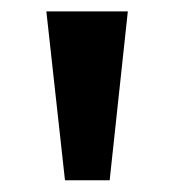

<svg xmlns="http://www.w3.org/2000/svg" viewBox="-20 -727 320 333"><path d="M60.4 -707.2H201.7L170.2 -414.3H92.7Z"/></svg>

Font: Pretendard Variable
Style: Regular
Weight: 400
Designer: Base glyphs from Inter by Rasmus Andersson; Hangul glyphs from Noto Sans CJK(Source Han Sans) by Jang Soo-young and Kang
Foundry: Kil Hyung-jin
Version: Version 1.100;FEAKit 1.0